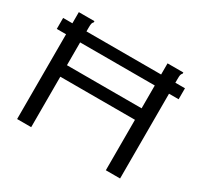

<svg xmlns="http://www.w3.org/2000/svg" viewBox="-133 -796 1016 969"><g transform="rotate(30 375.0 -311.5)"><path d="M14 -494V-558H68V-623H159V-616Q153 -610 151.5 -603Q150 -596 150 -579V-558H585V-623H677V-616Q671 -610 669.5 -603Q668 -596 668 -579V-558H724V-494H668V0H585V-294H150V0H68V-494ZM150 -361H585V-494H150Z"/></g></svg>

Font: Inconsolata ExtraExpanded
Style: Regular
Weight: 400
Width: 8
Monospace: yes
Designer: Raph Levien, Cyreal, Brenton Simpson
Foundry: Raph Levien, Cyreal, Google
Version: Version 3.000; ttfautohint (v1.8.2.53-6de2)